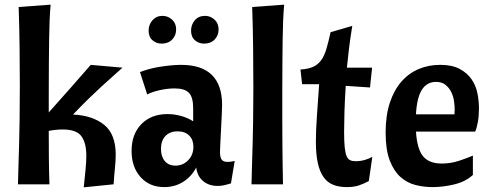

<svg xmlns="http://www.w3.org/2000/svg" viewBox="-20 -790 2104 823"><path d="M197 -770Q194 -735 192.5 -698Q191 -661 190.5 -616.5Q190 -572 189.5 -517Q189 -462 189 -391V-308Q243 -368 285 -416Q327 -464 369 -512L505 -500Q482 -479 461 -460.5Q440 -442 415.5 -419.5Q391 -397 361.5 -368.5Q332 -340 293 -299Q377 -295 426.5 -255Q476 -215 476 -127Q476 -101 472.5 -67.5Q469 -34 467 0L339 13Q343 -27 346.5 -61Q350 -95 350 -123Q350 -177 329 -206Q308 -235 249 -235Q220 -235 189 -229Q189 -165 189.5 -110Q190 -55 192 0H57Q58 -52 59.5 -91.5Q61 -131 62 -175Q63 -219 64 -276.5Q65 -334 65 -421Q65 -499 64 -584.5Q63 -670 60 -760Z M684 12Q621 12 582.5 -31Q544 -74 544 -143Q544 -215 586 -258Q628 -301 698 -301Q727 -301 756 -293Q785 -285 808 -270V-326Q808 -373 790 -392Q772 -411 728 -411Q698 -411 664.5 -403.5Q631 -396 611 -385L580 -481Q595 -487 616 -493Q637 -499 661 -503Q685 -507 710 -509.5Q735 -512 756 -512Q932 -512 932 -340Q932 -325 930.5 -296Q929 -267 927.5 -235.5Q926 -204 924.5 -177Q923 -150 923 -139Q923 -116 930 -106Q937 -96 956 -96Q969 -96 986 -100L970 -4Q954 1 940.5 4Q927 7 913 7Q876 7 851 -13.5Q826 -34 821 -72Q801 -33 765 -10.5Q729 12 684 12ZM732 -80Q764 -80 786.5 -103Q809 -126 809 -161Q809 -191 791 -209Q773 -227 741 -227Q708 -227 689 -207Q670 -187 670 -152Q670 -119 686.5 -99.5Q703 -80 732 -80ZM617 -659Q617 -684 633.5 -703Q650 -722 676 -722Q700 -722 717.5 -706Q735 -690 735 -664Q735 -638 718 -620.5Q701 -603 673 -603Q650 -603 633.5 -617.5Q617 -632 617 -659ZM799 -659Q799 -684 815 -703Q831 -722 859 -722Q882 -722 899.5 -706Q917 -690 917 -664Q917 -638 900 -620.5Q883 -603 855 -603Q832 -603 815.5 -617.5Q799 -632 799 -659Z M1198 -770Q1195 -735 1193.5 -698Q1192 -661 1191.5 -616.5Q1191 -572 1190.5 -517Q1190 -462 1190 -391Q1190 -325 1190 -271.5Q1190 -218 1190.5 -172Q1191 -126 1191.5 -84.5Q1192 -43 1193 0H1058Q1059 -52 1060.5 -92Q1062 -132 1063 -175.5Q1064 -219 1065 -274.5Q1066 -330 1066 -414Q1066 -499 1065 -584.5Q1064 -670 1061 -760Z M1268 -492Q1301 -494 1322 -503.5Q1343 -513 1356.5 -531.5Q1370 -550 1379 -580Q1388 -610 1397 -652L1490 -679Q1481 -624 1476 -582Q1471 -540 1467 -500H1575L1566 -415L1462 -422Q1458 -362 1456.5 -311.5Q1455 -261 1455 -225Q1455 -184 1457.5 -159.5Q1460 -135 1465.5 -121.5Q1471 -108 1480.5 -103.5Q1490 -99 1505 -99Q1525 -99 1544 -104.5Q1563 -110 1576 -118L1561 -14Q1537 -1 1516 5.5Q1495 12 1466 12Q1433 12 1408 2Q1383 -8 1366.5 -31.5Q1350 -55 1342 -92.5Q1334 -130 1334 -184Q1334 -229 1338.5 -294Q1343 -359 1348 -429H1275Z M1763 -226Q1768 -150 1794 -119.5Q1820 -89 1873 -89Q1913 -89 1948.5 -101Q1984 -113 2007 -123V-40Q1975 -11 1927 0.5Q1879 12 1834 12Q1797 12 1761 3Q1725 -6 1696.5 -31.5Q1668 -57 1650.5 -102.5Q1633 -148 1633 -222Q1633 -295 1651 -349.5Q1669 -404 1700.5 -440Q1732 -476 1774.5 -494Q1817 -512 1867 -512Q1918 -512 1950.5 -494.5Q1983 -477 2001.5 -450Q2020 -423 2026.5 -390Q2033 -357 2033 -326Q2033 -294 2028.5 -268Q2024 -242 2017 -226ZM1849 -439Q1810 -439 1788.5 -405.5Q1767 -372 1763 -300H1928Q1928 -304 1928.5 -310Q1929 -316 1929 -321Q1929 -337 1926 -357.5Q1923 -378 1914 -396Q1905 -414 1889.5 -426.5Q1874 -439 1849 -439Z"/></svg>

Font: CantoraOne
Style: Regular
Weight: 400
Designer: Pablo Impallari, Rodrigo Fuenzalida
Foundry: Pablo Impallari
Version: Version 1.001; ttfautohint (v0.8) -G 200 -r 50